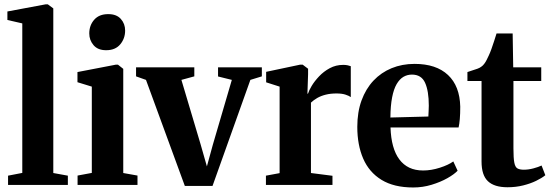

<svg xmlns="http://www.w3.org/2000/svg" viewBox="-20 -838 2497 870"><path d="M81 -54.5V-732L13.5 -747.5V-786L187.5 -818.5H196.5L221.5 -800V-54L287.5 -42V0H16.5V-42Z M331.5 0V-42.5L396 -54.5V-445.5L331 -465.5V-511.5L505 -545H514.5L538.5 -526V-54L603 -42.5V0ZM460.5 -610.5Q423.5 -610.5 404 -633.2Q384.5 -656 384.5 -686.5Q384.5 -723 406.8 -748.5Q429 -774 470 -774H471Q508 -774 527.5 -752.2Q547 -730.5 547 -699.5Q547 -663.5 524.8 -637Q502.5 -610.5 461.5 -610.5Z M817.5 4.5 641.5 -476 596.5 -492V-533H860.5V-492L802 -476L889 -184L917.5 -84L944.5 -182.5L1030.5 -476L968 -491.5V-533H1166.5V-492L1114.5 -476L943 4.5Z M1185 0V-42L1247 -53.5V-445.5L1186 -465V-512.5L1340 -545H1351.5L1376 -526.5V-502L1373 -413L1376 -414.5Q1379.5 -427 1392.2 -448.5Q1405 -470 1425.8 -492Q1446.5 -514 1474.2 -529Q1502 -544 1535 -544Q1547.5 -544 1555.8 -542Q1564 -540 1569.5 -538V-398Q1561.5 -404 1545.5 -409.2Q1529.5 -414.5 1504.5 -414.5Q1477.5 -414.5 1455.8 -409Q1434 -403.5 1417.5 -394Q1401 -384.5 1389 -373V-54L1486.5 -41.5V0Z M1852.5 11.5Q1765 11.5 1708.8 -23Q1652.5 -57.5 1625.8 -119.2Q1599 -181 1599 -263Q1599 -330 1618.2 -382.8Q1637.5 -435.5 1672.2 -472.5Q1707 -509.5 1754.5 -529Q1802 -548.5 1858.5 -548.5Q1956.5 -548.5 2010 -498.2Q2063.5 -448 2065.5 -354.5Q2065.5 -322 2063.5 -298.8Q2061.5 -275.5 2058 -260.5H1749.5Q1751 -213 1761 -176.8Q1771 -140.5 1789.5 -115.8Q1808 -91 1834.8 -78.2Q1861.5 -65.5 1897.5 -65.5Q1934 -65.5 1973 -78Q2012 -90.5 2034 -106.5L2053.5 -64.5Q2038 -48 2007 -30.5Q1976 -13 1935.8 -0.8Q1895.5 11.5 1852.5 11.5ZM1749 -305.5 1921 -310Q1922 -322.5 1922.2 -334.8Q1922.5 -347 1923 -359.5Q1923 -425.5 1906.2 -462.8Q1889.5 -500 1846.5 -500Q1825.5 -500 1808 -489.8Q1790.5 -479.5 1777.2 -456.8Q1764 -434 1756.8 -396.8Q1749.5 -359.5 1749 -305.5Z M2279.5 10.5Q2220 10.5 2191 -16.8Q2162 -44 2162 -106V-471H2098V-511.5Q2108.5 -515.5 2120.5 -519Q2132.5 -522.5 2143.2 -526.5Q2154 -530.5 2160.5 -535.5Q2168.5 -541 2174.2 -548.8Q2180 -556.5 2185 -566.2Q2190 -576 2195 -587Q2200.5 -598.5 2206.8 -616Q2213 -633.5 2219.2 -652.5Q2225.5 -671.5 2230 -686.5H2303L2305.5 -533H2432.5V-471H2306.5V-165.5Q2306.5 -121.5 2310.5 -101Q2314.5 -80.5 2324.8 -74.8Q2335 -69 2354 -69Q2374.5 -69 2397 -75Q2419.5 -81 2434 -88L2451 -44Q2435 -31 2409.2 -18.5Q2383.5 -6 2350.5 2.2Q2317.5 10.5 2279.5 10.5Z"/></svg>

Font: Merriweather 72pt
Style: Bold
Weight: 700
Version: Version 2.100